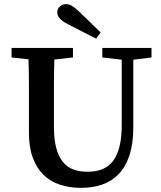

<svg xmlns="http://www.w3.org/2000/svg" viewBox="-20 -894 780 929"><path d="M713 -616 625 -605V-279Q625 -198 606 -141.5Q587 -85 553 -50.5Q519 -16 473 -0.5Q427 15 373 15Q316 15 269.5 -0.5Q223 -16 190 -48.5Q157 -81 138.5 -131.5Q120 -182 120 -252V-356Q120 -419 120 -481.5Q120 -544 118 -607L36 -616V-662H333V-616L243 -606Q241 -544 241 -481.5Q241 -419 241 -356V-282Q241 -220 252 -178.5Q263 -137 284 -111Q305 -85 335 -74Q365 -63 403 -63Q443 -63 474 -75Q505 -87 526 -114Q547 -141 558 -184Q569 -227 569 -290V-605L475 -616V-662H713ZM445 -707 310 -776Q279 -792 268 -806Q257 -820 257 -834Q257 -851 269 -862.5Q281 -874 300 -874Q314 -874 329 -865Q344 -856 366 -835L467 -737Z"/></svg>

Font: Source Serif Pro Semibold
Style: Regular
Weight: 600
Designer: Frank Grießhammer
Foundry: Adobe Systems Incorporated
Version: Version 1.014;PS Version 1.0;hotconv 1.0.73;makeotf.lib2.5.5